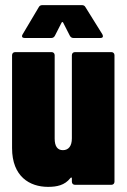

<svg xmlns="http://www.w3.org/2000/svg" viewBox="-20 -720 495 748"><path d="M226 -632 252 -581C255 -575 260 -572 266 -572H371C377 -572 381 -574 381 -579C381 -581 380 -583 379 -586L313 -692C310 -698 305 -700 299 -700H145C139 -700 134 -698 131 -692L68 -586C63 -577 67 -572 76 -572H180C186 -572 191 -575 194 -581L220 -632C222 -635 224 -635 226 -632ZM260 -505V-181C260 -151 247 -135 225 -135C204 -135 193 -150 193 -180V-505C193 -512 188 -517 181 -517H39C32 -517 27 -512 27 -505V-143C27 -32 96 8 167 8C201 8 232 2 254 -26C257 -30 260 -29 260 -25V-12C260 -5 265 0 272 0H414C421 0 426 -5 426 -12V-505C426 -512 421 -517 414 -517H272C265 -517 260 -512 260 -505Z"/></svg>

Font: Barlow Condensed ExtraBold
Style: Regular
Weight: 800
Width: 3
Designer: Jeremy Tribby
Foundry: Tribby Type
Version: Version 1.422;hotconv 1.0.109;makeotfexe 2.5.65596